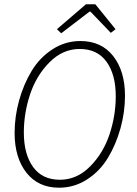

<svg xmlns="http://www.w3.org/2000/svg" viewBox="-20 -862 640 894"><path d="M255 12Q158 12 103 -58Q48 -128 48 -243Q48 -319 69 -394.5Q90 -470 127.5 -532Q165 -594 224.5 -632.5Q284 -671 354 -671Q452 -671 507 -601Q562 -531 562 -416Q562 -340 541 -264.5Q520 -189 482.5 -127Q445 -65 385.5 -26.5Q326 12 255 12ZM259 -25Q338 -25 399.5 -87Q461 -149 490 -236.5Q519 -324 519 -414Q519 -515 476 -574.5Q433 -634 351 -634Q272 -634 210.5 -572Q149 -510 120 -422.5Q91 -335 91 -245Q91 -144 134 -84.5Q177 -25 259 -25ZM265 -707 245 -726 380 -842H424L518 -726L496 -709L401 -808H397Z"/></svg>

Font: TypoPRO Source Code Pro
Style: Italic
Weight: 300
Italic angle: -11°
Monospace: yes
Designer: Paul D. Hunt, Teo Tuominen
Foundry: Adobe Systems Incorporated
Version: Version 1.030;PS 1.0;hotconv 1.0.84;makeotf.lib2.5.63406